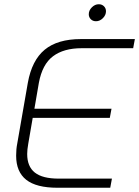

<svg xmlns="http://www.w3.org/2000/svg" viewBox="-20 -884 655 904"><path d="M56 -151Q56 -182 61 -207L111 -494Q130 -600 190.5 -650Q251 -700 361 -700H615L607 -657H364Q280 -657 229.5 -619Q179 -581 163 -494L142 -372H505L497 -329H134L113 -207Q108 -179 108 -159Q108 -100 144 -71.5Q180 -43 256 -43H507L499 0H251Q151 0 103.5 -37.5Q56 -75 56 -151ZM398 -817Q398 -835 412.5 -849.5Q427 -864 445 -864Q460 -864 469.5 -854.5Q479 -845 479 -831Q479 -813 464.5 -798.5Q450 -784 432 -784Q417 -784 407.5 -793.5Q398 -803 398 -817Z"/></svg>

Font: KoHo Light
Style: Italic
Weight: 300
Italic angle: -10°
Version: Version 1.000; ttfautohint (v1.6)